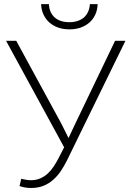

<svg xmlns="http://www.w3.org/2000/svg" viewBox="-20 -911 640 941"><path d="M75.7 1Q86.9 4.9 101.1 7.6Q115.2 10.3 132.3 10.3Q167 10.3 193.8 -0.7Q220.7 -11.7 241.2 -30.3Q262.2 -48.8 278.3 -73Q294.4 -97.2 307.6 -123.5L594.7 -710.9H543.9L348.6 -304.2L315.9 -234.4L279.8 -306.6L59.6 -710.9H9.8L294.4 -189L265.1 -132.3Q254.9 -112.8 242.4 -94Q230 -75.2 213.9 -60.5Q198.2 -45.9 177.7 -36.9Q157.2 -27.8 131.3 -27.8Q119.6 -27.8 107.2 -30Q94.7 -32.2 84 -34.7ZM458.5 -890.6H420.4Q419.4 -869.6 411.6 -853Q403.8 -836.4 391.1 -825.2Q377.9 -814 359.9 -808.1Q341.8 -802.2 320.3 -802.2Q297.9 -802.2 279.8 -807.9Q261.7 -813.5 249 -824.7Q235.8 -835.9 228.3 -852.5Q220.7 -869.1 219.7 -890.6H181.6Q182.6 -861.8 193.6 -838.9Q204.6 -815.9 222.7 -800.3Q241.2 -784.2 265.9 -775.6Q290.5 -767.1 320.3 -767.1Q350.1 -767.1 374.8 -775.6Q399.4 -784.2 418 -800.3Q436 -815.9 446.8 -838.9Q457.5 -861.8 458.5 -890.6Z"/></svg>

Font: Roboto Mono ExtraLight
Style: Regular
Weight: 250
Monospace: yes
Designer: Google
Version: Version 3.000